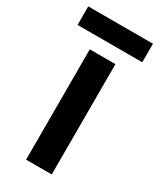

<svg xmlns="http://www.w3.org/2000/svg" viewBox="-196 -757 679 817"><g transform="rotate(30 143.0 -348.5)"><path d="M207 0H81V-542H207ZM302 -697V-606H-16V-697Z"/></g></svg>

Font: Noto Sans Kannada SemiBold
Style: Regular
Weight: 600
Designer: Jelle Bosma - Monotype Design Team
Foundry: Monotype Imaging Inc.
Version: Version 2.005; ttfautohint (v1.8.4.7-5d5b)